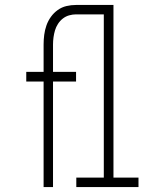

<svg xmlns="http://www.w3.org/2000/svg" viewBox="-20 -755 640 775"><path d="M156 0V-426H86V-465H156V-575Q156 -595 158.5 -614.5Q161 -634 167.5 -652.5Q174 -671 185.5 -687Q197 -703 213 -714.5Q229 -726 248 -730.5Q267 -735 287 -735H341V-697H287Q273 -697 259 -693Q245 -689 233.5 -680Q222 -671 214 -658.5Q206 -646 202 -632.5Q198 -619 196 -604.5Q194 -590 194 -575V-465H287V-426H194V0ZM288 0V-38H399V-697H298V-735H438V-38H539V0Z"/></svg>

Font: Iosevka Extralight Extended
Style: Regular
Weight: 200
Width: 7
Monospace: yes
Designer: Belleve Invis
Foundry: Belleve Invis
Version: Version 32.5.0; ttfautohint (v1.8.4)